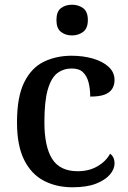

<svg xmlns="http://www.w3.org/2000/svg" viewBox="-20 -783 544 813"><path d="M287 10Q219 10 166 -17.5Q113 -45 82.5 -105.5Q52 -166 52 -265Q52 -373 82.5 -434.5Q113 -496 165.5 -521.5Q218 -547 283 -547Q332 -547 373.5 -535Q415 -523 440 -500Q465 -477 465 -444Q465 -422 454.5 -406Q444 -390 422 -382Q400 -374 362 -374Q362 -407 355 -434Q348 -461 331.5 -477Q315 -493 284 -493Q249 -493 223 -473.5Q197 -454 182.5 -404.5Q168 -355 168 -266Q168 -162 201 -110Q234 -58 309 -58Q357 -58 393 -79Q429 -100 446 -132Q455 -126 460 -115.5Q465 -105 465 -91Q465 -67 445.5 -44Q426 -21 387 -5.5Q348 10 287 10ZM285 -633Q257 -633 238 -648Q219 -663 219 -698Q219 -734 238 -748.5Q257 -763 285 -763Q312 -763 332 -748.5Q352 -734 352 -698Q352 -663 332 -648Q312 -633 285 -633Z"/></svg>

Font: Noto Naskh Arabic Medium
Style: Regular
Weight: 500
Designer: Monotype Design Team, David Williams, Mohamad Dakak and Nizar Qandah
Foundry: Monotype Imaging Inc.
Version: Version 2.016